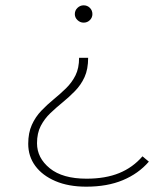

<svg xmlns="http://www.w3.org/2000/svg" viewBox="-20 -543 597 721"><path d="M304 158Q237 158 188 137Q139 116 112.5 80Q86 44 86 -3Q86 -44 99.5 -74Q113 -104 135 -127Q157 -150 181.5 -170Q206 -190 228 -211.5Q250 -233 263.5 -260Q277 -287 277 -326H311Q311 -283 297.5 -253.5Q284 -224 261.5 -201Q239 -178 215 -158.5Q191 -139 169 -118Q147 -97 133 -70Q119 -43 119 -5Q119 50 167 89Q215 128 305 128Q376 128 427.5 107Q479 86 515 44L539 64Q500 109 441.5 133.5Q383 158 304 158ZM294 -458Q281 -458 271 -467.5Q261 -477 261 -490Q261 -504 271 -513.5Q281 -523 294 -523Q308 -523 317.5 -513.5Q327 -504 327 -490Q327 -477 317.5 -467.5Q308 -458 294 -458Z"/></svg>

Font: Montserrat Thin ExtraLight
Style: Regular
Weight: 250
Version: Version 9.000